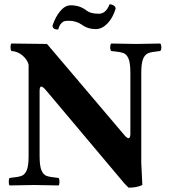

<svg xmlns="http://www.w3.org/2000/svg" viewBox="-20 -846 780 878"><path d="M630.9 0Q606 12.2 567.9 12.2Q547.4 -6.8 527.8 -32.2L192.9 -430.2Q176.3 -450.2 168.9 -450.2Q161.1 -450.2 161.1 -430.2V-132.8Q161.1 -86.9 169.7 -66.9Q178.2 -46.9 193.1 -41.5Q208 -36.1 248 -32.2Q252 -28.3 252 -15.1Q252 -2 248 2Q147.9 0 136.2 0Q122.1 0 23.9 2Q20 -2 20 -14.9Q20 -27.8 23.9 -32.2Q64 -36.1 79.1 -42Q94.2 -47.9 102.5 -67.9Q110.8 -87.9 110.8 -132.8V-549.8Q106 -571.8 84 -591.3Q62 -610.8 32.2 -612.8Q28.3 -617.7 28.1 -629.9Q27.8 -642.1 32.2 -647L194.8 -645L284.2 -540L549.3 -227.5Q560.5 -214.4 567.6 -213.9Q574.7 -213.4 576.2 -231V-512.2Q576.2 -558.1 567.6 -578.1Q559.1 -598.1 543.9 -603.5Q528.8 -608.9 488.8 -612.8Q483.9 -617.7 483.9 -629.9Q483.9 -642.1 488.8 -647Q588.9 -645 605 -645Q614.7 -645 712.9 -647Q717.8 -642.1 717.8 -630.1Q717.8 -618.2 712.9 -612.8Q672.9 -608.9 658 -603Q643.1 -597.2 634.5 -577.1Q626 -557.1 626 -512.2V-102.1ZM432.1 -783.2Q464.4 -783.2 481 -826.2Q492.2 -826.2 500.5 -820.6Q508.8 -814.9 508.8 -806.2Q495.6 -763.2 470.7 -738Q445.8 -712.9 418 -712.9Q380.9 -712.9 353 -733.9Q327.1 -751 294.9 -751Q281.7 -751 274.4 -749Q267.1 -747.1 259 -738Q251 -729 246.1 -710.9Q220.2 -710.9 220.2 -729Q233.4 -769 255.6 -795.4Q277.8 -821.8 303.2 -821.8Q346.2 -821.8 377 -796.9Q395 -783.2 432.1 -783.2Z"/></svg>

Font: Linux Libertine
Style: Bold
Weight: 700
Designer: Philipp H. Poll
Foundry: Philipp H. Poll
Version: Version 5.0.3